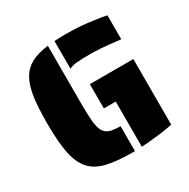

<svg xmlns="http://www.w3.org/2000/svg" viewBox="-159 -841 978 994"><g transform="rotate(-30 330.0 -344.0)"><path d="M293 -694Q333 -696 359 -696Q449 -696 524 -684Q562 -680 597 -672V-529Q555 -533 534 -536Q517 -537 479 -541Q441 -543 429 -543Q368 -543 339.5 -540.5Q311 -538 293 -528ZM107 -60Q74 -98 60.5 -165Q47 -232 47 -344Q47 -439 56 -500Q65 -561 87 -600Q110 -640 149 -661Q188 -682 251 -690V-344Q251 -273 255 -235.5Q259 -198 270 -178Q282 -157 304.5 -149Q327 -141 369 -141V8H359Q259 8 199.5 -7Q140 -22 107 -60ZM411 -264H340V-409H600V-17Q553 -6 483 0Q449 5 411 6Z"/></g></svg>

Font: Saira Stencil One
Style: Regular
Weight: 400
Designer: Hector Gatti with collaboration of the Omnibus-Type team
Foundry: Omnibus-Type
Version: Version 1.004